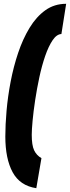

<svg xmlns="http://www.w3.org/2000/svg" viewBox="-20 -770 368 1010"><path d="M8 -52Q8 -113 14.5 -187.5Q21 -262 36 -340.5Q51 -419 75.5 -492Q100 -565 135.5 -623.5Q171 -682 218.5 -716Q266 -750 328 -750L303 -591Q278 -590 256.5 -558Q235 -526 217.5 -475Q200 -424 187 -363.5Q174 -303 165 -243.5Q156 -184 151.5 -135.5Q147 -87 147 -61Q147 -6 159.5 20.5Q172 47 198 62L171 220Q85 207 46.5 136Q8 65 8 -52Z"/></svg>

Font: Georama Condensed Black
Style: Italic
Weight: 900
Width: 3
Italic angle: -9°
Designer: Jean-Baptiste Levee
Foundry: Production Type
Version: Version 1.000